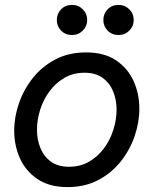

<svg xmlns="http://www.w3.org/2000/svg" viewBox="-20 -754 637 784"><path d="M256 10Q182 10 133.5 -22.5Q85 -55 61.5 -107.5Q38 -160 38 -220Q38 -276 57.5 -332.5Q77 -389 114.5 -436Q152 -483 206.5 -511.5Q261 -540 331 -540Q406 -540 454 -507.5Q502 -475 525.5 -423Q549 -371 549 -310Q549 -254 529.5 -197.5Q510 -141 472.5 -94Q435 -47 380.5 -18.5Q326 10 256 10ZM262 -73Q308 -73 344 -94Q380 -115 405 -149Q430 -183 443 -224.5Q456 -266 456 -306Q456 -347 442 -381Q428 -415 399 -436Q370 -457 325 -457Q279 -457 243 -436Q207 -415 182 -381Q157 -347 144 -306Q131 -265 131 -224Q131 -184 145 -149.5Q159 -115 188 -94Q217 -73 262 -73ZM464 -611Q437 -611 419.5 -629Q402 -647 402 -672Q402 -698 419.5 -716Q437 -734 464 -734Q490 -734 508 -716Q526 -698 526 -672Q526 -647 508 -629Q490 -611 464 -611ZM274 -611Q247 -611 229.5 -629Q212 -647 212 -672Q212 -698 229.5 -716Q247 -734 274 -734Q300 -734 318 -716Q336 -698 336 -672Q336 -647 318 -629Q300 -611 274 -611Z"/></svg>

Font: Be Vietnam Pro Variable Thin
Style: Italic
Weight: 100
Italic angle: -12°
Designer: Lam Bao, Tony Le, Vietanh Nguyen
Foundry: Yellow Type Foundry
Version: Version 1.002